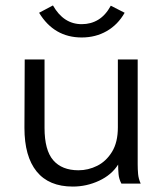

<svg xmlns="http://www.w3.org/2000/svg" viewBox="-20 -676 603 707"><path d="M248 11Q160 11 115 -44.5Q70 -100 70 -205L71 -457H144V-205Q144 -123 176 -86Q208 -49 269 -49Q305 -49 338 -65.5Q371 -82 392.5 -117Q414 -152 414 -207V-457H487V-71Q487 -53 488.5 -35.5Q490 -18 498 0H427Q418 -17 416.5 -35Q415 -53 415 -70Q391 -32 345 -10.5Q299 11 248 11ZM388 -655 439 -629Q414 -585 373 -561.5Q332 -538 281 -538Q179 -538 124 -629L175 -656Q214 -587 281 -587Q315 -587 342 -603.5Q369 -620 388 -655Z"/></svg>

Font: Inconsolata SemiExpanded Thin
Style: Regular
Weight: 100
Width: 6
Monospace: yes
Designer: Raph Levien, Cyreal, Brenton Simpson
Foundry: Raph Levien, Cyreal, Google
Version: Version 3.100; ttfautohint (v1.8.4.7-5d5b)